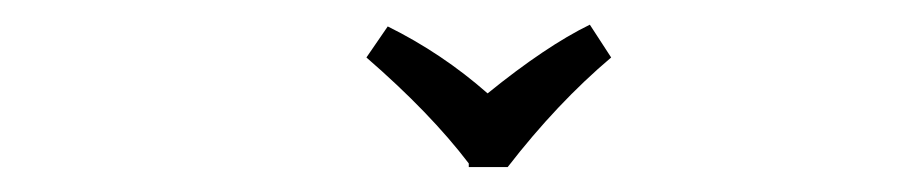

<svg xmlns="http://www.w3.org/2000/svg" viewBox="-20 -864 732 154"><path d="M356 -730V-732.9Q325.2 -773.4 273.9 -817.9L291 -842.8Q334.5 -821.3 371.1 -789.1Q418 -827.1 453.1 -844.2L470.2 -817.9Q426.8 -781.2 387.2 -730Z"/></svg>

Font: Linear Smooth Low Contrast
Style: Regular
Weight: 500
Designer: Philipp H. Poll, Flanker
Foundry: Philipp H. Poll, reworked by Flanker
Version: Version 1.010 | FøM Fix